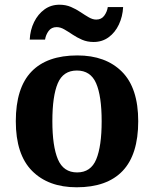

<svg xmlns="http://www.w3.org/2000/svg" viewBox="-20 -784 654 814"><path d="M305 10Q185 10 116 -59.5Q47 -129 47 -270Q47 -411 113 -480Q179 -549 308 -549Q428 -549 497 -480Q566 -411 566 -270Q566 -129 500 -59.5Q434 10 305 10ZM307 -53Q365 -53 388 -108.5Q411 -164 411 -270Q411 -377 387.5 -431Q364 -485 306 -485Q248 -485 225 -431Q202 -377 202 -270Q202 -164 225.5 -108.5Q249 -53 307 -53ZM377 -606Q350 -606 328 -615.5Q306 -625 287.5 -637.5Q269 -650 252.5 -659.5Q236 -669 220 -669Q198 -669 186 -652.5Q174 -636 171 -616H106Q108 -657 124.5 -690.5Q141 -724 168.5 -744Q196 -764 232 -764Q259 -764 281 -754.5Q303 -745 321.5 -732.5Q340 -720 356.5 -710.5Q373 -701 388 -701Q410 -701 422 -717.5Q434 -734 437 -754H502Q500 -714 484 -680Q468 -646 440.5 -626Q413 -606 377 -606Z"/></svg>

Font: Noto Serif Gurmukhi
Style: Bold
Weight: 700
Designer: Vaibhav Singh and the Monotype Design Team
Foundry: Monotype Imaging Inc.
Version: Version 2.004; ttfautohint (v1.8.4.7-5d5b)